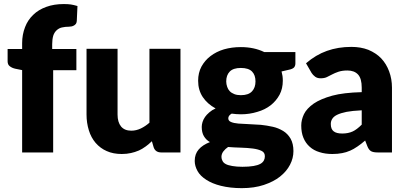

<svg xmlns="http://www.w3.org/2000/svg" viewBox="-20 -763 2028 961"><path d="M246.1 0H90.8V-412.1L57.1 -418.9Q40.5 -422.4 28.8 -431.6Q18.1 -439.5 18.1 -456.5V-517.6H90.8V-546.9Q90.8 -589.8 105.5 -627.4Q119.1 -663.1 146.5 -689Q172.4 -714.4 211.4 -728.5Q250 -742.7 298.8 -742.7Q319.8 -742.7 334 -740.7Q347.2 -738.8 367.7 -732.9L364.3 -657.7Q363.3 -648.9 360.4 -644.5Q356.4 -639.2 351.6 -636.2Q345.2 -632.3 338.9 -630.9Q332 -629.4 326.2 -629.4Q306.6 -629.4 289.6 -625.5Q274.9 -622.1 263.2 -611.3Q251.5 -600.1 246.6 -584.5Q241.2 -565.9 241.2 -542V-517.6H362.3V-411.6H246.1Z M728 -518.6H883.3V0H787.1Q757.8 0 749 -25.9L740.2 -56.2Q721.2 -38.1 709 -29.8Q690.9 -16.6 675.3 -9.8Q654.3 -1 635.7 2.9Q614.7 7.8 589.4 7.8Q546.4 7.8 514.2 -6.8Q482.4 -20.5 458.5 -47.9Q436 -74.2 424.8 -110.4Q413.1 -148.4 413.1 -189.5V-518.6H568.4V-189.5Q568.4 -151.4 585.9 -129.9Q603.5 -108.9 637.2 -108.9Q661.6 -108.9 685.1 -120.1Q707.5 -130.9 728 -148.9Z M1185.5 -286.6Q1224.1 -286.6 1241.7 -306.2Q1258.8 -324.7 1258.8 -355.5Q1258.8 -387.2 1241.7 -404.8Q1224.1 -422.9 1185.5 -422.9Q1147.5 -422.9 1129.9 -404.8Q1112.3 -386.7 1112.3 -355.5Q1112.3 -341.8 1117.2 -328.1Q1121.1 -315.9 1129.9 -306.6Q1138.7 -297.4 1152.8 -292Q1166.5 -286.6 1185.5 -286.6ZM1305.7 19Q1305.7 0 1289.1 -7.8Q1272 -16.1 1246.1 -19.5Q1219.7 -22.9 1187 -23.9Q1150.4 -24.9 1121.6 -27.3Q1107.4 -17.6 1098.1 -5.4Q1088.4 7.3 1088.4 22.5Q1088.4 33.2 1093.8 42.5Q1098.1 51.8 1109.9 58.1Q1120.1 64 1142.6 67.9Q1164.6 71.8 1193.4 71.8Q1225.1 71.8 1248.5 67.9Q1269.5 64.5 1283.2 57.1Q1294.9 50.8 1300.8 40Q1305.7 30.8 1305.7 19ZM1302.7 -502.4H1458.5V-445.8Q1458.5 -433.1 1451.7 -425.3Q1443.8 -417.5 1426.8 -414.1L1389.2 -405.3Q1390.6 -399.4 1394 -382.8Q1395.5 -371.6 1395.5 -358.9Q1395.5 -319.8 1379.4 -289.1Q1362.3 -257.8 1335 -236.3Q1306.2 -213.9 1268.1 -203.1Q1228.5 -190.9 1185.5 -190.9Q1176.8 -190.9 1162.1 -191.9Q1146.5 -192.9 1139.6 -194.3Q1122.6 -184.6 1122.6 -170.9Q1122.6 -157.7 1136.7 -152.3Q1149.9 -146.5 1173.3 -144.5Q1196.8 -142.6 1226.1 -141.6Q1244.1 -141.1 1285.6 -138.2Q1314.5 -135.3 1345.7 -128.4Q1372.1 -122.6 1397.5 -107.4Q1419.9 -93.8 1434.6 -68.8Q1448.7 -43.5 1448.7 -6.8Q1448.7 28.8 1431.6 61.5Q1414.6 94.7 1381.3 121.1Q1350.1 146 1300.8 162.6Q1252.4 178.7 1190.4 178.7Q1132.3 178.7 1085.4 167Q1042 156.2 1012.2 136.7Q981.9 117.2 968.8 93.3Q954.6 67.9 954.6 42.5Q954.6 7.8 974.6 -15.1Q994.1 -37.6 1030.8 -51.8Q1011.7 -62.5 1000.5 -81.5Q989.7 -99.6 989.7 -127.9Q989.7 -139.2 993.7 -152.3Q997.6 -165 1006.3 -177.7Q1013.2 -188 1027.8 -200.7Q1041 -212.4 1059.1 -220.2Q1018.1 -242.7 995.1 -276.9Q971.7 -312 971.7 -358.9Q971.7 -398.4 988.3 -429.7Q1005.9 -461.4 1033.7 -482.4Q1062.5 -504.4 1101.1 -516.1Q1140.6 -527.3 1185.5 -527.3Q1251.5 -527.3 1302.7 -502.4Z M1790.5 -139.2V-210.9Q1742.7 -208.5 1714.4 -203.1Q1685.5 -197.3 1666.5 -188Q1649.9 -179.7 1642.6 -167.5Q1635.7 -156.2 1635.7 -142.6Q1635.7 -116.2 1650.4 -105.5Q1664.1 -94.7 1692.9 -94.7Q1722.7 -94.7 1745.1 -105Q1765.6 -114.3 1790.5 -139.2ZM1539.6 -397.9 1511.7 -446.3Q1561 -488.8 1616.2 -508.3Q1671.9 -528.3 1738.8 -528.3Q1785.6 -528.3 1823.7 -513.7Q1862.8 -497.1 1887.7 -471.2Q1913.6 -443.8 1927.7 -405.8Q1941.9 -367.7 1941.9 -324.2V0H1870.6Q1848.6 0 1837.9 -5.9Q1826.2 -12.2 1818.8 -30.8L1807.6 -59.6Q1786.1 -41 1770 -30.3Q1748.5 -15.6 1733.4 -9.3Q1712.4 0 1692.4 3.4Q1670.4 7.8 1643.6 7.8Q1607.4 7.8 1579.1 -1.5Q1550.8 -9.8 1530.3 -28.3Q1509.3 -46.9 1498.5 -73.7Q1487.8 -99.6 1487.8 -134.8Q1487.8 -163.1 1501.5 -191.9Q1515.1 -219.7 1550.3 -244.6Q1585 -268.1 1643.1 -284.2Q1698.7 -299.3 1790.5 -301.8V-324.2Q1790.5 -370.1 1772 -390.1Q1753.4 -410.2 1718.8 -410.2Q1692.9 -410.2 1673.8 -403.8Q1655.3 -397.5 1642.6 -390.6Q1624 -380.9 1615.7 -377Q1603.5 -371.1 1584.5 -371.1Q1568.4 -371.1 1557.6 -378.9Q1545.9 -387.7 1539.6 -397.9Z"/></svg>

Font: Lato-ExtraBold
Style: Regular
Weight: 500
Designer: Lukasz Dziedzic with Adam Twardoch and Botio Nikoltchev
Foundry: tyPoland Lukasz Dziedzic
Version: ""